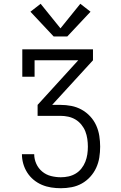

<svg xmlns="http://www.w3.org/2000/svg" viewBox="-20 -996 640 1016"><path d="M302 0Q276 0 250.5 -4Q225 -8 201.5 -18Q178 -28 158 -44.5Q138 -61 124 -83Q110 -105 103 -130Q96 -155 96 -180H161Q161 -154 172 -129.5Q183 -105 203.5 -88Q224 -71 250 -64.5Q276 -58 302 -58Q323 -58 343 -62.5Q363 -67 380.5 -77.5Q398 -88 411 -104.5Q424 -121 431.5 -140Q439 -159 442 -179Q445 -199 445 -220Q445 -240 442 -261Q439 -282 431.5 -301Q424 -320 410.5 -336.5Q397 -353 379.5 -363.5Q362 -374 341.5 -378.5Q321 -383 300 -383H179V-441L394 -677H163V-590H98V-735H472V-677L256 -441H300Q329 -441 357.5 -435.5Q386 -430 411.5 -416Q437 -402 457 -380.5Q477 -359 489 -332.5Q501 -306 505.5 -277Q510 -248 510 -220Q510 -191 505.5 -162.5Q501 -134 489 -108Q477 -82 457.5 -60.5Q438 -39 413 -25Q388 -11 359.5 -5.5Q331 0 302 0ZM264 -803 141 -934 195 -976 300 -846 405 -976 459 -934 336 -803Z"/></svg>

Font: Iosevka Slab Light Extended
Style: Regular
Weight: 300
Width: 7
Monospace: yes
Designer: Belleve Invis
Foundry: Belleve Invis
Version: Version 11.1.0; ttfautohint (v1.8.3)